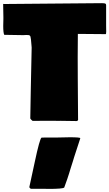

<svg xmlns="http://www.w3.org/2000/svg" viewBox="-22 -755 695 1220"><path d="M652.8 -554.2Q652.8 -538.1 649.4 -538.1Q649.4 -538.1 472.7 -539.6Q471.7 -492.2 471.7 -391.6Q471.7 -291 472.2 -252L474.1 6.8Q471.7 13.7 464.4 14.2L361.3 12.7L360.8 13.2L328.6 12.7H239.3Q203.1 12.7 185.1 13.2L176.8 5.9Q176.3 5.4 170.4 -2Q170.4 -44.9 173.8 -192.9L179.2 -452.6L178.2 -464.8Q174.8 -513.2 171.6 -522.2Q168.5 -531.2 159.2 -532Q149.9 -532.7 145.5 -532.7L126 -531.7L4.9 -533.7Q-1.5 -546.4 -1.5 -590.8L-0.5 -633.8V-647Q-1 -725.1 -2 -730.5Q-1 -730.5 2 -729.5L623.5 -734.9Q642.6 -734.9 647.5 -732.2Q652.3 -729.5 652.3 -722.2V-593.3ZM347.2 118.7 420.9 117.2Q487.8 117.2 487.8 123V125Q458 214.4 449.2 243.2L440.9 270.5Q434.6 291.5 426.3 316.4L417 347.2Q409.7 372.1 386.7 435.1L385.7 437Q375.5 445.3 286.1 445.3L265.6 444.8H173.3L164.1 435.1Q168 419.4 199 273.7Q230 127.9 241.7 119.6Q250 118.7 270 118.7Z"/></svg>

Font: Bowlby One
Style: Regular
Weight: 400
Designer: vernon adams
Foundry: vernon adams
Version: Version 1.001